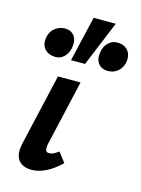

<svg xmlns="http://www.w3.org/2000/svg" viewBox="-111 -775 621 846"><g transform="rotate(15 200.0 -352.0)"><path d="M116 7Q92 7 73.5 -3.5Q55 -14 48 -36.5Q41 -59 49 -95L124 -421H227L159 -124Q155 -106 157.5 -95Q160 -84 174 -84Q182 -84 191.5 -88Q201 -92 216 -103L250 -59Q216 -26 182 -9.5Q148 7 116 7ZM161 -505 209 -711H310L225 -505ZM92 -501Q58 -501 40.5 -521.5Q23 -542 30 -576Q35 -602 55 -617.5Q75 -633 100 -633Q129 -633 143.5 -612Q158 -591 151 -556Q145 -531 129 -516Q113 -501 92 -501ZM330 -501Q300 -501 285 -521.5Q270 -542 277 -576Q282 -602 299 -617.5Q316 -633 338 -633Q371 -633 388 -612Q405 -591 398 -556Q392 -531 373.5 -516Q355 -501 330 -501Z"/></g></svg>

Font: Ysabeau Office
Style: Bold Italic
Weight: 700
Italic angle: -12°
Designer: Christian Thalmann (Catharsis Fonts)
Version: Version 2.001;gftools[0.9.30]; featfreeze: tnum,lnum,ss02